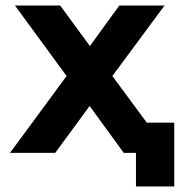

<svg xmlns="http://www.w3.org/2000/svg" viewBox="-20 -551 656 692"><path d="M385 -277 573 -531H410L304 -385L197 -531H34L220 -277L16 0H179L303 -169L426 0H470V121H608V-109H509Z"/></svg>

Font: Cheyenne Sans
Style: Bold
Weight: 700
Designer: The Public Sans project authors (U.S. Web Design System), Libre Franklin designed by Pablo Impallari and Rodrigo Fuenzal
Foundry: The Cheyenne Sans Project Authors
Version: Version 2.007